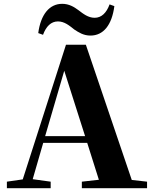

<svg xmlns="http://www.w3.org/2000/svg" viewBox="-20 -984 801 1004"><path d="M553 -961C537 -917 511 -891 475 -891C441 -891 415 -912 390 -931C367 -948 341 -964 305 -964C239 -964 193 -909 180 -811L205 -802C221 -846 247 -872 283 -872C317 -872 343 -850 368 -830C391 -815 416 -798 453 -798C520 -798 565 -852 578 -952ZM216 -272 316 -614 425 -272ZM669 -43 429 -750H325L99 -46L16 -34V0H245V-34L151 -47L206 -237H436L497 -44L408 -34V0H749V-34Z"/></svg>

Font: Noto Serif TC Black
Style: Regular
Weight: 900
Version: Version 1.001;PS 1.001;hotconv 16.6.54;makeotf.lib2.5.65590